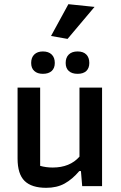

<svg xmlns="http://www.w3.org/2000/svg" viewBox="-20 -890 578 918"><path d="M224 -718 307 -870 432 -857 303 -704ZM129 -589Q129 -615 144 -629.5Q159 -644 185 -644Q212 -644 227 -629.5Q242 -615 242 -589Q242 -564 227 -550.5Q212 -537 185 -537Q159 -537 144 -550.5Q129 -564 129 -589ZM294 -589Q294 -615 309 -629.5Q324 -644 351 -644Q378 -644 392.5 -629.5Q407 -615 407 -589Q407 -564 392.5 -550.5Q378 -537 351 -537Q324 -537 309 -550.5Q294 -564 294 -589ZM64 -132V-471H172V-97Q200 -89 232 -89Q314 -89 360 -141V-471H468V0H373L367 -72H359Q326 -33 289 -12.5Q252 8 201 8Q131 8 97.5 -25Q64 -58 64 -132Z"/></svg>

Font: Athiti SemiBold
Style: Regular
Weight: 600
Designer: CadsonDemak Team
Foundry: CadsonDemak
Version: Version 1.032